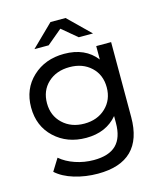

<svg xmlns="http://www.w3.org/2000/svg" viewBox="-134 -835 958 1133"><g transform="rotate(-15 345.0 -268.5)"><path d="M421 -607 329 -684 237 -607H150L283 -737H375L508 -607ZM507 -448V-530H598V-72Q598 200 323 200Q248 200 180 179.5Q112 159 70 121L116 47Q153 79 207.5 97.5Q262 116 320 116Q413 116 457.5 72Q502 28 502 -62V-104Q433 -22 311 -22Q195 -22 118.5 -93.5Q42 -165 42 -279Q42 -392 118.5 -463.5Q195 -535 311 -535Q440 -535 507 -448ZM504 -279Q504 -356 453 -403.5Q402 -451 322 -451Q241 -451 190 -403.5Q139 -356 139 -279Q139 -203 190.5 -154.5Q242 -106 322 -106Q402 -106 453 -154.5Q504 -203 504 -279Z"/></g></svg>

Font: false
Style: Regular
Weight: 500
Designer: Julieta Ulanovsky
Foundry: Julieta Ulanovsky
Version: Version 7.222;hotconv 1.0.109;makeotfexe 2.5.65596